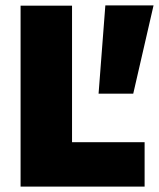

<svg xmlns="http://www.w3.org/2000/svg" viewBox="-20 -689 587 709"><path d="M56 0V-668H246V-164H514V0ZM344 -343 369 -669H547L472 -343Z"/></svg>

Font: Gantari Black
Style: Regular
Weight: 900
Version: Version 1.000